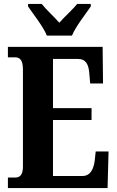

<svg xmlns="http://www.w3.org/2000/svg" viewBox="-20 -951 591 971"><path d="M217 -771H344C362 -816 413 -880 439 -918V-931H370C350 -905 305 -865 280 -836C255 -865 211 -905 191 -931H122V-918C148 -880 199 -816 217 -771ZM20 0H524L529 -185H464L459 -138C453 -94 436 -61 397 -61H248V-344H443V-404H248V-653H373C414 -653 429 -626 432 -576L436 -529H501L499 -714H20V-661H56C76 -661 96 -653 96 -600V-109C96 -70 83 -53 57 -53H20Z"/></svg>

Font: Noto Serif Devanagari ExtraCondensed ExtraBold
Style: Regular
Weight: 800
Width: 2
Designer: Universal Thirst, Indian Type Foundry and the Monotype Design Team
Foundry: Monotype Imaging Inc.
Version: Version 2.004